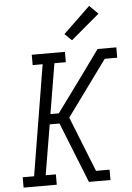

<svg xmlns="http://www.w3.org/2000/svg" viewBox="-63 -1025 735 1072"><g transform="rotate(-5 304.5 -489.5)"><path d="M25 0V-58H89L191 -677H135V-735H321V-677H257L210 -396H257L361 -538L504 -735H609V-677H539L313 -367L436 -58H512V0H391L256 -339H201L154 -58H211V0ZM366 -796 327 -834 478 -979 526 -931Z"/></g></svg>

Font: Iosevka Slab Light Extended
Style: Italic
Weight: 300
Width: 7
Italic angle: -9°
Monospace: yes
Designer: Belleve Invis
Foundry: Belleve Invis
Version: Version 11.1.0; ttfautohint (v1.8.3)